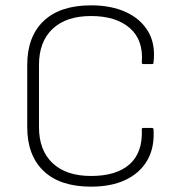

<svg xmlns="http://www.w3.org/2000/svg" viewBox="-20 -687 673 719"><path d="M321 12Q205 12 143.5 -46.5Q82 -105 82 -211V-444Q82 -550 143.5 -608.5Q205 -667 321 -667Q396 -667 451 -642Q506 -617 534.5 -569.5Q563 -522 555 -454Q555 -451 554 -449Q553 -447 550 -447H517Q511 -447 511 -452Q518 -537 466 -582Q414 -627 321 -627Q228 -627 177 -579Q126 -531 126 -444V-211Q126 -124 177 -76Q228 -28 321 -28Q416 -28 465.5 -72Q515 -116 511 -203Q511 -208 517 -208H549Q555 -208 555 -201Q559 -134 531.5 -86.5Q504 -39 450.5 -13.5Q397 12 321 12Z"/></svg>

Font: Sofia Sans ExtraLight
Style: Regular
Weight: 250
Version: Version 4.100-B